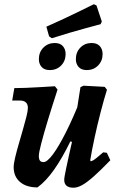

<svg xmlns="http://www.w3.org/2000/svg" viewBox="-20 -864 547 896"><path d="M154.8 10.6Q103.1 10.6 73.4 -14.8Q43.8 -40.3 43.8 -83.7Q43.8 -99.8 50.6 -128.6Q57.4 -157.4 67.3 -191.3Q77.2 -225.2 86.8 -258.8Q96.5 -292.4 103.3 -319.6Q110.1 -346.8 110.1 -360.3Q110.1 -394.9 72.2 -394.9H37L46.8 -452.8Q69.2 -452.8 100.7 -454Q132.2 -455.2 167.8 -457.4Q203.4 -459.6 236.3 -461.5L248.5 -445.9Q223.2 -368.2 203.4 -303.1Q183.6 -238 172.4 -194.3Q161.2 -150.6 161.2 -136.7Q161.2 -121.8 166.1 -114.7Q171.1 -107.5 183.5 -107.5Q199.9 -107.5 227.1 -143.9Q254.2 -180.3 287.9 -247.3Q321.5 -314.2 357.9 -405.3L332.8 -197L308.4 -204.1Q269.7 -124.9 231.9 -71.5Q194.1 -18 154.8 10.6ZM322.5 12Q279.7 12 279.7 -25Q279.7 -31 282 -44.2Q284.3 -57.4 289.4 -81.7Q294.5 -106 303.1 -144.9Q311.6 -183.8 324.5 -239.7L330 -295.4L355.4 -457.1L369.4 -464.1L468.6 -458.7L479.2 -445.3Q464.5 -398.3 449.4 -339.6Q434.2 -281 421.6 -222.6Q408.9 -164.1 400.9 -115.3L404.4 -111.3Q409.4 -112.7 415.2 -115.9Q421 -119.2 432 -128.2Q443 -137.1 461.8 -153.2L478.7 -150.9L494.9 -116.1Q447.6 -67.2 416 -39.4Q384.5 -11.7 362.7 0.1Q341 12 322.5 12ZM384.8 -537Q359.6 -537 346.8 -551.5Q334 -565.9 334 -588Q334 -620.4 355 -641.9Q376 -663.3 407.5 -663.3Q432.7 -663.3 445.7 -648.9Q458.8 -634.5 458.8 -611.8Q458.8 -579.9 437.8 -558.4Q416.8 -537 384.8 -537ZM212.2 -537Q186.9 -537 174.2 -551.5Q161.4 -565.9 161.4 -588Q161.4 -620.4 182.6 -641.9Q203.8 -663.3 235.3 -663.3Q260.5 -663.3 273.3 -648.9Q286.2 -634.5 286.2 -611.8Q286.2 -579.9 265.4 -558.4Q244.6 -537 212.2 -537ZM449.7 -751.1Q449.7 -751.1 430.5 -746Q411.2 -740.9 378.6 -732Q345.9 -723.1 305.3 -711.2Q264.7 -699.3 222.1 -685.6L209.2 -694.2L196.4 -739.4Q236.4 -756.9 275.9 -775.5Q315.5 -794.1 347.4 -809.7Q379.3 -825.2 398.6 -834.8Q417.9 -844.3 417.9 -844.3L430.1 -838.8L455.1 -763.8Z"/></svg>

Font: Alegreya
Style: Italic
Weight: 400
Italic angle: -7°
Designer: Juan Pablo del Peral
Foundry: Huerta Tipografica
Version: Version 2.009